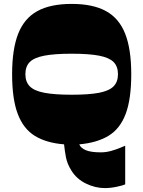

<svg xmlns="http://www.w3.org/2000/svg" viewBox="-20 -730 734 983"><path d="M621 214Q611 219 578.5 226Q546 233 517 233Q468 233 420.5 210Q373 187 346 144Q324 109 317.5 74.5Q311 40 308 9Q218 2 159 -34Q100 -70 71 -146.5Q42 -223 42 -350Q42 -478 73 -557Q104 -636 171 -673Q238 -710 347 -710Q456 -710 523 -673Q590 -636 621 -557Q652 -478 652 -350Q652 -223 623.5 -147Q595 -71 536 -35Q477 1 386 9Q393 28 419.5 39Q446 50 496 50Q523 50 549.5 42.5Q576 35 596 26.5Q616 18 621 16ZM347 -245Q436 -245 487.5 -255Q539 -265 561.5 -288Q584 -311 584 -350Q584 -390 561.5 -412.5Q539 -435 487.5 -445Q436 -455 347 -455Q259 -455 207 -445Q155 -435 132.5 -412.5Q110 -390 110 -350Q110 -311 132.5 -288Q155 -265 207 -255Q259 -245 347 -245Z"/></svg>

Font: Ojuju ExtraBold
Style: Regular
Weight: 800
Designer: Chisaokwu Joboson, Mirko Velimirovic
Foundry: Udi Foundry
Version: Version 1.000